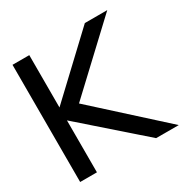

<svg xmlns="http://www.w3.org/2000/svg" viewBox="-137 -701 805 823"><g transform="rotate(-30 266.0 -290.0)"><path d="M30 0H113V-257L406 0H518L194 -294L499 -580H388L113 -321V-580H30Z"/></g></svg>

Font: Charger Pro
Style: Bd
Weight: 700
Designer: Jasper
Foundry: Cannot Into Space Fonts
Version: Version 1.09